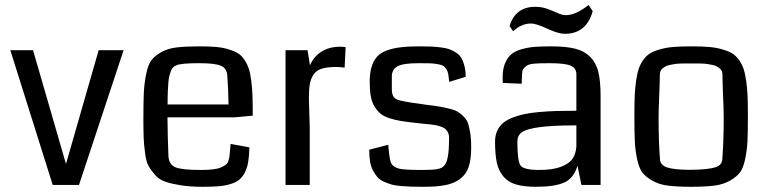

<svg xmlns="http://www.w3.org/2000/svg" viewBox="-20 -735 3053 763"><path d="M471.2 -535.6 293.9 0H189.5L21 -535.6H111.3L242.2 -83.5L372.1 -535.6Z M984.4 -275.4Q925.8 -269.5 911.6 -268.6H645.5Q646 -197.8 649.4 -113.3Q651.9 -80.6 677.5 -70.1Q703.1 -59.6 777.3 -59.6Q805.2 -59.6 825.2 -61.8Q845.2 -64 857.7 -69.6Q870.1 -75.2 877.2 -80.3Q884.3 -85.4 887.7 -96.4Q891.1 -107.4 892.1 -115Q893.1 -122.6 894 -137.9Q895 -153.3 896.5 -163.1L971.2 -149.4Q970.2 -115.2 966.3 -91.6Q962.4 -67.9 953.1 -49.8Q943.8 -31.7 931.2 -21.2Q918.5 -10.7 897 -3.9Q875.5 2.9 849.6 5.1Q823.7 7.3 785.6 7.3Q736.8 7.3 700.7 1.7Q664.6 -3.9 638.9 -12.2Q613.3 -20.5 596.7 -39.3Q580.1 -58.1 570.6 -75.2Q561 -92.3 556.6 -125.5Q552.2 -158.7 551 -185.8Q549.8 -212.9 549.8 -260.7Q549.8 -328.1 551.5 -365.7Q553.2 -403.3 561 -441.2Q568.8 -479 582 -496.1Q595.2 -513.2 621.1 -527.8Q647 -542.5 682.1 -546.6Q717.3 -550.8 771.5 -550.8Q809.1 -550.8 836.4 -548.6Q863.8 -546.4 886.7 -539.6Q909.7 -532.7 924.6 -523.9Q939.5 -515.1 950.9 -498Q962.4 -481 968.5 -462.6Q974.6 -444.3 978.5 -414.1Q982.4 -383.8 983.4 -352.8Q984.4 -321.8 984.4 -275.4ZM646 -319.8H888.2Q887.2 -382.3 883.3 -434.1Q881.3 -463.9 857.7 -473.9Q834 -483.9 771 -483.9Q701.2 -483.9 682.6 -476.1Q674.3 -473.6 668.2 -467.5Q662.1 -461.4 658.2 -450.2Q654.3 -439 652.1 -429.2Q649.9 -419.4 648.7 -402.1Q647.5 -384.8 647 -375.2Q646.5 -365.7 646.2 -346.2Q646 -326.7 646 -319.8Z M1353.5 -547.9 1349.6 -466.3Q1331.1 -468.8 1314.5 -468.8Q1279.8 -468.8 1258.3 -461.9Q1236.8 -455.1 1225.8 -438.5Q1214.8 -421.9 1211.2 -400.6Q1207.5 -379.4 1207.5 -343.8Q1207.5 -323.7 1209.2 -285.2Q1210.9 -246.6 1210.9 -230V0H1114.7V-535.6H1202.1L1211.9 -475.6Q1227.1 -510.7 1257.8 -530Q1288.6 -549.3 1331.5 -549.3Q1342.3 -549.3 1353.5 -547.9Z M1852.5 -148.4Q1852.5 -101.6 1842.3 -71.5Q1832 -41.5 1808.3 -23.9Q1784.7 -6.3 1750.7 0.5Q1716.8 7.3 1665 7.3Q1634.8 7.3 1616.5 6.8Q1598.1 6.3 1574.2 4.4Q1550.3 2.4 1536.1 -1.7Q1522 -5.9 1505.6 -12.9Q1489.3 -20 1480 -31Q1470.7 -42 1462.4 -57.1Q1454.1 -72.3 1450.7 -93Q1447.3 -113.8 1447.3 -140.1L1522.9 -159.7Q1527.3 -104 1533.2 -89.4Q1542 -69.3 1569.8 -64Q1590.8 -59.6 1658.2 -59.6Q1698.7 -59.6 1718.5 -63.2Q1738.3 -66.9 1745.1 -77.1Q1764.6 -93.3 1764.6 -187Q1764.6 -201.2 1758.8 -211.2Q1752.9 -221.2 1744.6 -226.3Q1736.3 -231.4 1721.4 -235.1Q1706.5 -238.8 1694.6 -240Q1682.6 -241.2 1663.1 -243.2Q1643.6 -245.1 1631.8 -246.6Q1596.2 -250.5 1573.7 -254.2Q1551.3 -257.8 1528.3 -265.1Q1505.4 -272.5 1492.4 -283.2Q1479.5 -293.9 1468.8 -311Q1458 -328.1 1453.6 -352.1Q1449.2 -376 1449.2 -409.2Q1449.2 -444.3 1456.5 -468.8Q1463.9 -493.2 1478 -509.3Q1492.2 -525.4 1516.8 -534.4Q1541.5 -543.5 1572.3 -547.1Q1603 -550.8 1647.5 -550.8Q1675.3 -550.8 1693.1 -550Q1710.9 -549.3 1732.2 -546.6Q1753.4 -543.9 1766.6 -539.1Q1779.8 -534.2 1793.2 -525.4Q1806.6 -516.6 1814 -503.7Q1821.3 -490.7 1825.9 -472.2Q1830.6 -453.6 1830.6 -429.7L1765.1 -409.7Q1763.2 -428.7 1761.5 -439.7Q1759.8 -450.7 1753.9 -460Q1748 -469.2 1741.7 -473.1Q1735.4 -477.1 1720 -480Q1704.6 -482.9 1689 -483.4Q1673.3 -483.9 1644 -483.9Q1581.5 -483.9 1559.3 -471.4Q1537.1 -459 1537.1 -430.7V-380.9Q1537.1 -348.6 1556.4 -340.1Q1575.7 -331.5 1659.7 -320.8Q1668.5 -319.3 1672.9 -318.8Q1706.5 -314.9 1726.3 -311.5Q1746.1 -308.1 1768.1 -302.5Q1790 -296.9 1801.5 -289.3Q1813 -281.7 1824.5 -270Q1835.9 -258.3 1841.1 -241.2Q1846.2 -224.1 1849.4 -201.7Q1852.5 -179.2 1852.5 -148.4Z M1947.3 0ZM2366.7 0H2290.5L2274.9 -76.7Q2260.3 -26.4 2221.9 -9.5Q2183.6 7.3 2109.9 7.3Q2061 7.3 2029.8 -2.2Q1998.5 -11.7 1980 -34.2Q1961.4 -56.6 1954.3 -89.1Q1947.3 -121.6 1947.3 -172.9Q1947.3 -195.8 1955.3 -213.9Q1963.4 -231.9 1977.3 -244.6Q1991.2 -257.3 2014.4 -266.6Q2037.6 -275.9 2062.5 -281.2Q2087.4 -286.6 2122.8 -289.8Q2158.2 -293 2191.9 -293.9Q2225.6 -294.9 2270.5 -294.9V-439.9Q2270.5 -464.8 2247.1 -474.4Q2223.6 -483.9 2163.6 -483.9Q2121.6 -483.9 2100.6 -481.9Q2079.6 -480 2068.6 -470.5Q2057.6 -460.9 2055.9 -451.7Q2054.2 -442.4 2053.7 -417Q2053.2 -407.7 2053.2 -402.3L1978.5 -405.3Q1977.5 -413.1 1977.5 -428.2Q1977.5 -460.9 1987.1 -483.6Q1996.6 -506.3 2011.7 -519.3Q2026.9 -532.2 2053.2 -539.6Q2079.6 -546.9 2105.5 -548.8Q2131.3 -550.8 2169.9 -550.8Q2228.5 -550.8 2265.1 -541.7Q2301.8 -532.7 2325.2 -509.3Q2348.6 -485.8 2357.7 -449.5Q2366.7 -413.1 2366.7 -354.5ZM2270.5 -153.3V-236.8Q2174.3 -236.8 2122.6 -229.5Q2070.8 -222.2 2053.5 -209.2Q2036.1 -196.3 2036.1 -172.9Q2036.1 -171.9 2036.1 -169.9Q2036.1 -95.7 2048.3 -77.6Q2060.5 -59.6 2123 -59.6Q2176.3 -59.6 2209.5 -72.3Q2242.7 -85 2255.6 -104.7Q2268.6 -124.5 2270.5 -153.3ZM2335.4 -690.9Q2310.5 -600.6 2224.6 -600.6Q2198.7 -600.6 2154.8 -621.1Q2110.8 -641.6 2090.3 -641.6Q2052.2 -641.6 2019 -610.8L2004.9 -631.8Q2028.8 -708 2106.9 -708Q2132.8 -708 2155.5 -699.7Q2178.2 -691.4 2196.3 -683.1Q2214.4 -674.8 2228.5 -674.8Q2268.6 -674.8 2318.8 -715.3Z M2727.1 -60.1Q2796.4 -61.5 2823.5 -70.3Q2850.6 -79.1 2850.6 -105Q2856 -174.8 2856 -266.6Q2856 -296.9 2853.5 -353.3Q2851.1 -409.7 2851.1 -437Q2851.1 -445.3 2848.4 -452.1Q2845.7 -459 2839.6 -463.6Q2833.5 -468.3 2827.4 -471.7Q2821.3 -475.1 2810.3 -477.1Q2799.3 -479 2791.7 -480.5Q2784.2 -481.9 2770.3 -482.4Q2756.3 -482.9 2748.8 -482.9Q2741.2 -482.9 2726.6 -482.9Q2711.9 -482.9 2704.3 -482.9Q2696.8 -482.9 2682.9 -482.4Q2668.9 -481.9 2661.4 -480.5Q2653.8 -479 2642.8 -477.1Q2631.8 -475.1 2625.7 -471.7Q2619.6 -468.3 2613.5 -463.6Q2607.4 -459 2604.7 -452.1Q2602.1 -445.3 2602.1 -437Q2602.1 -409.7 2599.6 -353.3Q2597.2 -296.9 2597.2 -266.6Q2597.2 -174.8 2602.5 -105Q2602.5 -79.1 2631.1 -69.6Q2659.7 -60.1 2727.1 -60.1ZM2726.1 7.3Q2671.9 7.3 2635.7 2.9Q2599.6 -1.5 2573.5 -16.4Q2547.4 -31.2 2533.7 -48.1Q2520 -64.9 2512.2 -101.3Q2504.4 -137.7 2502.7 -173.3Q2501 -209 2501 -272.5Q2501 -319.8 2502.2 -351.6Q2503.4 -383.3 2507.8 -413.8Q2512.2 -444.3 2518.8 -463.1Q2525.4 -481.9 2537.8 -498.8Q2550.3 -515.6 2565.9 -524.4Q2581.5 -533.2 2605.7 -539.8Q2629.9 -546.4 2658.4 -548.6Q2687 -550.8 2726.6 -550.8Q2766.1 -550.8 2794.7 -548.6Q2823.2 -546.4 2847.4 -539.8Q2871.6 -533.2 2887.2 -524.4Q2902.8 -515.6 2915.3 -498.8Q2927.7 -481.9 2934.3 -463.1Q2940.9 -444.3 2945.3 -413.8Q2949.7 -383.3 2950.9 -351.6Q2952.1 -319.8 2952.1 -272.5Q2952.1 -209 2950.4 -173.3Q2948.7 -137.7 2940.9 -101.3Q2933.1 -64.9 2919.2 -47.9Q2905.3 -30.8 2879.2 -16.1Q2853 -1.5 2816.9 2.9Q2780.8 7.3 2726.1 7.3Z"/></svg>

Font: Coda
Style: Regular
Weight: 400
Designer: vernon adams
Foundry: vernon adams
Version: Version 2.000; ttfautohint (v0.8) -r 50 -G 200 -x